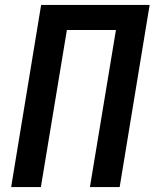

<svg xmlns="http://www.w3.org/2000/svg" viewBox="-20 -755 640 775"><path d="M25 0 146 -735H584L463 0H343L448 -634H250L145 0Z"/></svg>

Font: Iosevka Extended Oblique
Style: Bold
Weight: 700
Width: 7
Italic angle: -9°
Monospace: yes
Designer: Belleve Invis
Foundry: Belleve Invis
Version: Version 32.5.0; ttfautohint (v1.8.4)